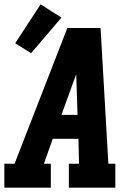

<svg xmlns="http://www.w3.org/2000/svg" viewBox="-21 -864 641 884"><path d="M-1 0V-110H46L289 -735H442L478 -110H510V0H296V-110H343L340 -225H222L181 -110H213V0ZM262 -335H336L331 -490Q331 -498 330.5 -506Q330 -514 330 -522Q327 -514 324 -506Q321 -498 318 -490ZM122 -619 49 -665 166 -844 262 -783Z"/></svg>

Font: Iosevka Slab XBdExObl
Style: Regular
Weight: 800
Width: 7
Italic angle: -9°
Monospace: yes
Designer: Belleve Invis
Foundry: Belleve Invis
Version: Version 11.1.0; ttfautohint (v1.8.3)